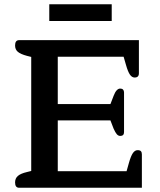

<svg xmlns="http://www.w3.org/2000/svg" viewBox="-20 -884 751 904"><path d="M212 -864H506V-785H212ZM51 -25Q51 -44 64 -55.5Q77 -67 107 -74L127 -79V-616L107 -621Q77 -629 64 -640Q51 -651 51 -670Q51 -695 70 -695H634V-539Q634 -519 614 -519Q601 -519 591.5 -533Q582 -547 573 -579L562 -617H252V-394H500L515 -433Q528 -467 546 -467Q555 -467 559.5 -462Q564 -457 564 -449V-262Q564 -244 546 -244Q537 -244 530 -252Q523 -260 515 -278L500 -317H252V-78H576L587 -117Q596 -149 605.5 -163Q615 -177 628 -177Q639 -177 643.5 -172Q648 -167 648 -157V0H70Q51 0 51 -25Z"/></svg>

Font: Maitree SemiBold
Style: Regular
Weight: 600
Designer: CadsonDemak Team
Foundry: CadsonDemak
Version: Version 1.001